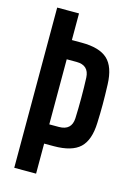

<svg xmlns="http://www.w3.org/2000/svg" viewBox="-121 -863 644 926"><g transform="rotate(15 201.0 -400.0)"><path d="M46 0V-800H155V-667H204Q293 -667 333.5 -629.5Q374 -592 377 -505Q379 -450 379 -405.5Q379 -361 377 -313Q374 -226 333.5 -188Q293 -150 203 -150H155V0ZM155 -246H203Q266 -246 269 -307Q271 -355 271 -408.5Q271 -462 269 -510Q266 -571 204 -571H155Z"/></g></svg>

Font: Big Shoulders Display
Style: Bold
Weight: 700
Designer: Patric King
Foundry: XO Type Co
Version: Version 1.000; ttfautohint (v1.8.2)